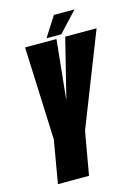

<svg xmlns="http://www.w3.org/2000/svg" viewBox="-120 -856 663 922"><g transform="rotate(-15 212.0 -395.0)"><path d="M50.5 0H205L242.5 -214L423.5 -675H267.5L196 -387H194.5L224 -675H68L87 -212.5ZM179 -691H252.5L344.5 -790H242Z"/></g></svg>

Font: Anybody UltraCondensed ExtraBold
Style: Italic
Weight: 800
Width: 1
Italic angle: -10°
Version: Version 1.113;gftools[0.9.25]